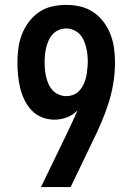

<svg xmlns="http://www.w3.org/2000/svg" viewBox="-20 -763 540 783"><path d="M147 0 256 -225Q266 -247 276.5 -269Q287 -291 296 -313Q278 -294 253 -284.5Q228 -275 202 -275Q176 -275 151.5 -284.5Q127 -294 109 -313Q91 -332 79.5 -356Q68 -380 62 -405.5Q56 -431 53.5 -457Q51 -483 51 -509Q51 -538 55 -567Q59 -596 69.5 -623Q80 -650 97.5 -673.5Q115 -697 139 -713.5Q163 -730 192 -736.5Q221 -743 250 -743Q279 -743 307.5 -736.5Q336 -730 360.5 -713.5Q385 -697 402.5 -673.5Q420 -650 430.5 -623Q441 -596 445 -567Q449 -538 449 -509Q449 -466 442 -423.5Q435 -381 422 -340.5Q409 -300 392 -260.5Q375 -221 356 -183L268 0ZM250 -371Q264 -371 277 -375.5Q290 -380 300 -389.5Q310 -399 317 -411.5Q324 -424 328 -437Q332 -450 334 -463.5Q336 -477 337 -491Q337 -495 337.5 -499.5Q338 -504 338 -509Q338 -524 336.5 -539.5Q335 -555 331.5 -569.5Q328 -584 321.5 -598.5Q315 -613 304.5 -624Q294 -635 279.5 -641Q265 -647 250 -647Q235 -647 220.5 -641Q206 -635 195.5 -624Q185 -613 178.5 -598.5Q172 -584 168.5 -569.5Q165 -555 163.5 -539.5Q162 -524 162 -509Q162 -494 163.5 -478.5Q165 -463 168.5 -448Q172 -433 178.5 -419Q185 -405 195.5 -394Q206 -383 220.5 -377Q235 -371 250 -371Z"/></svg>

Font: Iosevka Fixed
Style: Bold
Weight: 700
Monospace: yes
Designer: Belleve Invis
Foundry: Belleve Invis
Version: Version 32.3.0